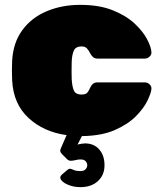

<svg xmlns="http://www.w3.org/2000/svg" viewBox="-20 -550 662 790"><path d="M311 220Q285 220 263 211.5Q241 203 232 191Q223 179 234 169L255 151Q264 143 270 144.5Q276 146 285 150Q294 154 311 154Q325 154 332 146.5Q339 139 339 130Q339 121 332.5 113.5Q326 106 311 106Q302 106 292 108.5Q282 111 273 111.5Q264 112 257 106L236 85Q229 78 228 72Q227 66 234 52L254 6Q160 -7 97.5 -64.5Q35 -122 30 -219Q29 -235 29 -259Q29 -283 30 -300Q34 -374 71.5 -425.5Q109 -477 171.5 -503.5Q234 -530 310 -530Q389 -530 444.5 -507.5Q500 -485 534.5 -452.5Q569 -420 585.5 -388Q602 -356 603 -336Q604 -325 595.5 -317Q587 -309 576 -309H381Q370 -309 363.5 -314.5Q357 -320 352 -329Q345 -343 337.5 -351Q330 -359 315 -359Q292 -359 284 -342Q276 -325 275 -295Q274 -252 275 -224Q277 -192 284.5 -176.5Q292 -161 315 -161Q333 -161 339.5 -169Q346 -177 352 -191Q356 -200 363 -205.5Q370 -211 381 -211H576Q587 -211 595.5 -203Q604 -195 603 -184Q602 -168 587 -136.5Q572 -105 539.5 -72Q507 -39 452.5 -15Q398 9 317 10L299 45Q305 43 315.5 41.5Q326 40 329 40Q367 40 388.5 65Q410 90 410 130Q410 170 383 195Q356 220 311 220Z"/></svg>

Font: Rubik Light Black
Style: Regular
Weight: 900
Version: Version 2.104